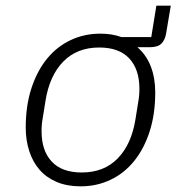

<svg xmlns="http://www.w3.org/2000/svg" viewBox="-20 -647 640 679"><path d="M584 -627 567 -526Q563 -505 550.5 -492.5Q538 -480 509 -480H466Q498 -452 513.5 -411.5Q529 -371 529 -320Q529 -243 509 -181.5Q489 -120 454 -77Q419 -34 370.5 -11Q322 12 265 12Q217 12 180.5 -3.5Q144 -19 120 -46.5Q96 -74 83.5 -112.5Q71 -151 71 -196Q71 -273 91 -334.5Q111 -396 146 -439Q181 -482 229.5 -505Q278 -528 335 -528Q376 -528 409 -516H515L533 -627ZM269 -37Q348 -37 396.5 -87Q445 -137 459 -225L468 -281Q471 -298 472 -309Q473 -320 473 -333Q473 -402 437 -440.5Q401 -479 331 -479Q252 -479 203.5 -429Q155 -379 141 -291L132 -235Q129 -218 128 -207Q127 -196 127 -183Q127 -114 163 -75.5Q199 -37 269 -37Z"/></svg>

Font: IBM Plex Mono Light
Style: Italic
Weight: 300
Italic angle: -9°
Monospace: yes
Designer: Mike Abbink, Paul van der Laan, Pieter van Rosmalen
Foundry: Bold Monday
Version: Version 2.3